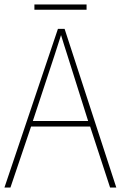

<svg xmlns="http://www.w3.org/2000/svg" viewBox="-20 -845 544 865"><path d="M370 -825H135V-801H370ZM476 0H504L271 -715H241L0 0H27L120 -275H386ZM282 -601 377 -300H128L227 -600C236 -630 246 -657 255 -687C265 -653 274 -627 282 -601Z"/></svg>

Font: Noto Sans Arabic SemCond Thin
Style: Regular
Weight: 100
Width: 4
Designer: Monotype Design Team, Nadine Chahine, Nizar Qandah and Khaled Hosny
Foundry: Monotype Imaging Inc.
Version: Version 2.012